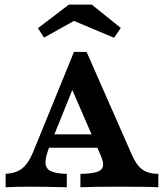

<svg xmlns="http://www.w3.org/2000/svg" viewBox="-20 -790 700 810"><path d="M121.3 -152.3 292.1 -571H345.3L537.1 -135.4Q555.7 -92.7 580.6 -74.8Q605.4 -56.9 647.9 -56.5V0L607.9 -1.6Q576 -2.4 485.1 -2.4Q363.8 -2.4 319.3 0V-56.5Q366 -57.3 388.5 -64.5Q410.9 -71.6 414.3 -88.1Q417.8 -104.6 404.7 -134.6L270.1 -444.8L300 -447.4L190.5 -176.2Q171.5 -129.5 171.9 -104.3Q172.3 -79.2 193.3 -68.5Q214.3 -57.7 261.8 -56.5V0Q158.7 -2.4 109.1 -2.4Q46 -2.4 3.7 0V-56.5Q34.6 -58.6 55.6 -68.4Q76.5 -78.2 91.8 -98.1Q107.2 -118.1 121.3 -152.3ZM176.2 -223.3H407.3L431.8 -166.8H152.8ZM139.9 -671 270.5 -770.5H367.2L489.6 -672.1L461.2 -630.6L260.9 -714.9L323.6 -719.3L165.9 -631.5Z"/></svg>

Font: Playfair Micro SmCond SmLight
Style: Regular
Weight: 360
Width: 4
Designer: Claus Eggers Sørensen
Foundry: Claus Eggers Sørensen
Version: Version 2.100;Glyphs 3.2 (3219)